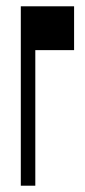

<svg xmlns="http://www.w3.org/2000/svg" viewBox="-20 -589 269 609"><path d="M46 -569V0H92V-430H215V-569Z"/></svg>

Font: 寒蝉无机体 CompactMedium
Style: Regular
Weight: 500
Width: 3
Designer: ChillTanhei {Warren2060}; 
Source Han Sans {Ryoko NISHIZUKA 西塚涼子 (kana, bopomofo & ideographs); Paul D. Hunt (Latin, Gre
Foundry: ChillType&Adobe
Version: Version 1.000;Glyphs 3.1.1 (3135)